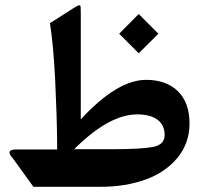

<svg xmlns="http://www.w3.org/2000/svg" viewBox="-20 -718 792 738"><path d="M438 -588.4 513.2 -513.2 588.9 -588.4 513.2 -664.1ZM708.5 -243.7C708.5 -296.9 693.4 -338.4 663.6 -367.7C633.8 -396.5 592.8 -411.1 541.5 -411.1C467.8 -411.1 383.8 -360.4 290.5 -259.3V-667.5C290.5 -685.5 290 -695.3 288.6 -696.3C287.1 -697.3 285.6 -697.8 285.2 -697.8C281.2 -697.8 273.4 -693.8 262.2 -686.5L171.9 -628.9C180.2 -579.6 187 -507.8 191.9 -414.6C196.3 -321.3 199.2 -236.8 199.7 -161.1V-143.6H43C25.4 -143.6 16.6 -139.6 16.6 -131.8C16.6 -126 21 -118.2 29.8 -108.9L108.4 0H367.7C430.7 0 487.8 -9.3 539.1 -27.8C589.8 -45.9 630.9 -73.7 662.1 -111.3C692.9 -148.9 708.5 -192.9 708.5 -243.7ZM612.8 -199.2C612.8 -174.3 598.1 -159.2 568.4 -153.3C538.6 -147.5 486.3 -144.5 411.6 -144.5H265.1C354.5 -233.9 435.1 -278.3 507.8 -278.3C572.3 -278.3 612.8 -252 612.8 -199.2Z"/></svg>

Font: Sahel SemiBold
Style: Bold
Weight: 600
Foundry: Saber Rastikerdar (saber.rastikerdar@gmail.com)
Version: Version 3.4.0